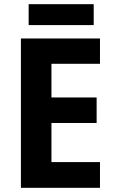

<svg xmlns="http://www.w3.org/2000/svg" viewBox="-20 -898 551 918"><path d="M458 0H80V-714H458V-593H226V-432H442V-310H226V-123H458ZM428 -878V-778H117V-878Z"/></svg>

Font: Noto Sans Devanagari UI SemiCondensed
Style: Bold
Weight: 700
Width: 4
Designer: Jelle Bosma - Monotype Design Team
Foundry: Monotype Imaging Inc.
Version: Version 2.004; ttfautohint (v1.8.4.7-5d5b)